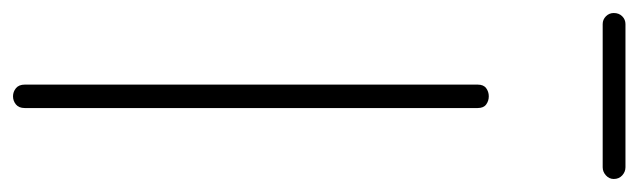

<svg xmlns="http://www.w3.org/2000/svg" viewBox="-390 -618 981 295"><g transform="rotate(90 100.5 -470.5)"><path d="M101 0Q94 0 88.5 -4.5Q83 -9 83 -18V-714Q83 -723 88.5 -727Q94 -731 101 -731Q108 -731 113.5 -727Q119 -723 119 -714V-18Q119 -9 113.5 -4.5Q108 0 101 0ZM-10 -906Q-17 -906 -22 -911Q-27 -916 -27 -923Q-27 -931 -22 -936Q-17 -941 -10 -941H210Q217 -941 222.5 -936Q228 -931 228 -923Q228 -916 222.5 -911Q217 -906 210 -906Z"/></g></svg>

Font: Dosis ExtraLight
Style: Regular
Weight: 250
Designer: EdgarTolentino, PabloImpallari, IginoMarini
Foundry: EdgarTolentino, PabloImpallari, IginoMarini
Version: Version 3.001; ttfautohint (v1.8.2)